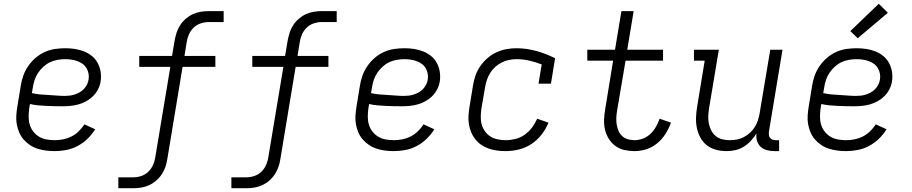

<svg xmlns="http://www.w3.org/2000/svg" viewBox="-20 -794 4840 1019"><path d="M270 8Q247 8 223.5 5Q200 2 178.5 -5Q157 -12 138.5 -24.5Q120 -37 105.5 -53.5Q91 -70 82 -91Q73 -112 69 -134.5Q65 -157 66.5 -180.5Q68 -204 72 -228L90 -338Q94 -365 103.5 -392Q113 -419 129.5 -443Q146 -467 168.5 -486.5Q191 -506 217.5 -518Q244 -530 272 -534Q300 -538 327 -538Q353 -538 378.5 -534Q404 -530 426.5 -521Q449 -512 468 -496.5Q487 -481 498.5 -459.5Q510 -438 514 -413Q518 -388 514 -362Q511 -341 500.5 -320.5Q490 -300 474 -284Q458 -268 438 -257Q418 -246 397 -240Q376 -234 354.5 -232Q333 -230 312 -230Q290 -230 268.5 -230.5Q247 -231 225 -232Q203 -233 181.5 -235Q160 -237 139 -242L135 -218Q132 -196 132 -174Q132 -152 138 -132Q144 -112 157 -95.5Q170 -79 187.5 -68.5Q205 -58 226.5 -54Q248 -50 271 -50Q293 -50 315.5 -54.5Q338 -59 359 -69.5Q380 -80 397.5 -97Q415 -114 428 -134L485 -108Q468 -80 444 -57Q420 -34 391.5 -19Q363 -4 332 2Q301 8 270 8ZM323 -285Q336 -285 349.5 -286.5Q363 -288 376.5 -292.5Q390 -297 402.5 -304Q415 -311 425 -321.5Q435 -332 441.5 -345Q448 -358 450 -371Q453 -387 450 -403Q447 -419 439 -432.5Q431 -446 418.5 -455Q406 -464 391 -469.5Q376 -475 359.5 -477.5Q343 -480 327 -480Q307 -480 286 -476.5Q265 -473 246 -464Q227 -455 210.5 -440Q194 -425 182 -407Q170 -389 163.5 -369Q157 -349 154 -328L149 -300Q170 -295 191.5 -293Q213 -291 235 -290Q257 -289 279 -287Q301 -285 323 -285Z M608 205V147H688Q709 147 730 140Q751 133 767 117.5Q783 102 792 82Q801 62 804 41L884 -439H719V-497H893L907 -580Q911 -601 917.5 -621.5Q924 -642 936.5 -661Q949 -680 966.5 -695Q984 -710 1004 -719Q1024 -728 1045 -731.5Q1066 -735 1087 -735H1167V-677H1087Q1067 -677 1045.5 -670Q1024 -663 1008 -647.5Q992 -632 983 -612Q974 -592 971 -571L959 -497H1123V-439H949L868 50Q865 71 858 91.5Q851 112 838.5 131Q826 150 808.5 165Q791 180 771 189Q751 198 730 201.5Q709 205 688 205Z M1208 205V147H1288Q1309 147 1330 140Q1351 133 1367 117.5Q1383 102 1392 82Q1401 62 1404 41L1484 -439H1319V-497H1493L1507 -580Q1511 -601 1517.5 -621.5Q1524 -642 1536.5 -661Q1549 -680 1566.5 -695Q1584 -710 1604 -719Q1624 -728 1645 -731.5Q1666 -735 1687 -735H1767V-677H1687Q1667 -677 1645.5 -670Q1624 -663 1608 -647.5Q1592 -632 1583 -612Q1574 -592 1571 -571L1559 -497H1723V-439H1549L1468 50Q1465 71 1458 91.5Q1451 112 1438.5 131Q1426 150 1408.5 165Q1391 180 1371 189Q1351 198 1330 201.5Q1309 205 1288 205Z M2070 8Q2047 8 2023.5 5Q2000 2 1978.5 -5Q1957 -12 1938.5 -24.5Q1920 -37 1905.5 -53.5Q1891 -70 1882 -91Q1873 -112 1869 -134.5Q1865 -157 1866.5 -180.5Q1868 -204 1872 -228L1890 -338Q1894 -365 1903.5 -392Q1913 -419 1929.5 -443Q1946 -467 1968.5 -486.5Q1991 -506 2017.5 -518Q2044 -530 2072 -534Q2100 -538 2127 -538Q2153 -538 2178.5 -534Q2204 -530 2226.5 -521Q2249 -512 2268 -496.5Q2287 -481 2298.5 -459.5Q2310 -438 2314 -413Q2318 -388 2314 -362Q2311 -341 2300.5 -320.5Q2290 -300 2274 -284Q2258 -268 2238 -257Q2218 -246 2197 -240Q2176 -234 2154.5 -232Q2133 -230 2112 -230Q2090 -230 2068.5 -230.5Q2047 -231 2025 -232Q2003 -233 1981.5 -235Q1960 -237 1939 -242L1935 -218Q1932 -196 1932 -174Q1932 -152 1938 -132Q1944 -112 1957 -95.5Q1970 -79 1987.5 -68.5Q2005 -58 2026.5 -54Q2048 -50 2071 -50Q2093 -50 2115.5 -54.5Q2138 -59 2159 -69.5Q2180 -80 2197.5 -97Q2215 -114 2228 -134L2285 -108Q2268 -80 2244 -57Q2220 -34 2191.5 -19Q2163 -4 2132 2Q2101 8 2070 8ZM2123 -285Q2136 -285 2149.5 -286.5Q2163 -288 2176.5 -292.5Q2190 -297 2202.5 -304Q2215 -311 2225 -321.5Q2235 -332 2241.5 -345Q2248 -358 2250 -371Q2253 -387 2250 -403Q2247 -419 2239 -432.5Q2231 -446 2218.5 -455Q2206 -464 2191 -469.5Q2176 -475 2159.5 -477.5Q2143 -480 2127 -480Q2107 -480 2086 -476.5Q2065 -473 2046 -464Q2027 -455 2010.5 -440Q1994 -425 1982 -407Q1970 -389 1963.5 -369Q1957 -349 1954 -328L1949 -300Q1970 -295 1991.5 -293Q2013 -291 2035 -290Q2057 -289 2079 -287Q2101 -285 2123 -285Z M2664 8Q2640 8 2617.5 5Q2595 2 2573.5 -5.5Q2552 -13 2534 -25.5Q2516 -38 2502.5 -55Q2489 -72 2480.5 -92.5Q2472 -113 2468.5 -135.5Q2465 -158 2466.5 -181.5Q2468 -205 2472 -228L2490 -338Q2494 -365 2503 -391.5Q2512 -418 2528 -441.5Q2544 -465 2566 -484.5Q2588 -504 2614 -516Q2640 -528 2667 -533Q2694 -538 2721 -538Q2749 -538 2776 -534Q2803 -530 2828 -523Q2853 -516 2877.5 -506.5Q2902 -497 2926 -485L2904 -350H2838L2855 -452Q2824 -464 2790.5 -472Q2757 -480 2722 -480Q2722 -480 2722 -480Q2722 -480 2722 -480Q2702 -480 2682 -476Q2662 -472 2643 -462.5Q2624 -453 2608 -438.5Q2592 -424 2581 -406Q2570 -388 2563.5 -368Q2557 -348 2554 -328L2535 -218Q2532 -197 2531.5 -175Q2531 -153 2536.5 -133.5Q2542 -114 2554 -97Q2566 -80 2583 -69.5Q2600 -59 2621 -54.5Q2642 -50 2664 -50Q2689 -50 2715.5 -56.5Q2742 -63 2764.5 -79Q2787 -95 2803.5 -117Q2820 -139 2831 -164L2891 -143Q2877 -109 2854 -79.5Q2831 -50 2800 -29.5Q2769 -9 2733.5 -0.5Q2698 8 2664 8Z M3348 8Q3320 8 3293.5 2Q3267 -4 3246 -19.5Q3225 -35 3211 -57.5Q3197 -80 3191 -105.5Q3185 -131 3186 -159Q3187 -187 3192 -215L3234 -472H3097V-530H3244L3278 -735H3343L3309 -530H3499V-472H3300L3255 -206Q3252 -187 3251 -169Q3250 -151 3253 -133Q3256 -115 3263 -99Q3270 -83 3282.5 -71.5Q3295 -60 3312.5 -55Q3330 -50 3348 -50Q3370 -50 3392.5 -58.5Q3415 -67 3432.5 -84Q3450 -101 3461.5 -121.5Q3473 -142 3481 -164L3541 -143Q3530 -112 3512 -83.5Q3494 -55 3468 -33.5Q3442 -12 3410.5 -2Q3379 8 3348 8Z M3835 8Q3806 8 3779 0.5Q3752 -7 3731 -23.5Q3710 -40 3697 -64Q3684 -88 3678.5 -115Q3673 -142 3674 -170.5Q3675 -199 3680 -228L3720 -472H3663V-530H3795L3743 -218Q3740 -198 3739 -177.5Q3738 -157 3742 -138Q3746 -119 3755 -101.5Q3764 -84 3778.5 -72Q3793 -60 3812.5 -55Q3832 -50 3852 -50Q3852 -50 3852.5 -50Q3853 -50 3853 -50Q3872 -50 3891 -53.5Q3910 -57 3928 -66.5Q3946 -76 3961 -90Q3976 -104 3986.5 -121Q3997 -138 4003 -157Q4009 -176 4012 -195L4068 -530H4133L4061 -96Q4060 -86 4061 -77Q4062 -68 4067.5 -61.5Q4073 -55 4081.5 -52.5Q4090 -50 4099 -50H4115V8H4090Q4070 8 4050.5 3Q4031 -2 4017 -15Q4003 -28 3997.5 -47Q3992 -66 3995 -86Q3982 -65 3965 -46.5Q3948 -28 3926.5 -15Q3905 -2 3881.5 3Q3858 8 3835 8Z M4470 8Q4447 8 4423.5 5Q4400 2 4378.5 -5Q4357 -12 4338.5 -24.5Q4320 -37 4305.5 -53.5Q4291 -70 4282 -91Q4273 -112 4269 -134.5Q4265 -157 4266.5 -180.5Q4268 -204 4272 -228L4290 -338Q4294 -365 4303.5 -392Q4313 -419 4329.5 -443Q4346 -467 4368.5 -486.5Q4391 -506 4417.5 -518Q4444 -530 4472 -534Q4500 -538 4527 -538Q4553 -538 4578.5 -534Q4604 -530 4626.5 -521Q4649 -512 4668 -496.5Q4687 -481 4698.5 -459.5Q4710 -438 4714 -413Q4718 -388 4714 -362Q4711 -341 4700.5 -320.5Q4690 -300 4674 -284Q4658 -268 4638 -257Q4618 -246 4597 -240Q4576 -234 4554.5 -232Q4533 -230 4512 -230Q4490 -230 4468.5 -230.5Q4447 -231 4425 -232Q4403 -233 4381.5 -235Q4360 -237 4339 -242L4335 -218Q4332 -196 4332 -174Q4332 -152 4338 -132Q4344 -112 4357 -95.5Q4370 -79 4387.5 -68.5Q4405 -58 4426.5 -54Q4448 -50 4471 -50Q4493 -50 4515.5 -54.5Q4538 -59 4559 -69.5Q4580 -80 4597.5 -97Q4615 -114 4628 -134L4685 -108Q4668 -80 4644 -57Q4620 -34 4591.5 -19Q4563 -4 4532 2Q4501 8 4470 8ZM4523 -285Q4536 -285 4549.5 -286.5Q4563 -288 4576.5 -292.5Q4590 -297 4602.5 -304Q4615 -311 4625 -321.5Q4635 -332 4641.5 -345Q4648 -358 4650 -371Q4653 -387 4650 -403Q4647 -419 4639 -432.5Q4631 -446 4618.5 -455Q4606 -464 4591 -469.5Q4576 -475 4559.5 -477.5Q4543 -480 4527 -480Q4507 -480 4486 -476.5Q4465 -473 4446 -464Q4427 -455 4410.5 -440Q4394 -425 4382 -407Q4370 -389 4363.5 -369Q4357 -349 4354 -328L4349 -300Q4370 -295 4391.5 -293Q4413 -291 4435 -290Q4457 -289 4479 -287Q4501 -285 4523 -285ZM4532 -591 4493 -629 4644 -774 4692 -726Z"/></svg>

Font: Iosevka Curly Slab LtEx
Style: Italic
Weight: 300
Width: 7
Italic angle: -9°
Monospace: yes
Designer: Belleve Invis
Foundry: Belleve Invis
Version: Version 11.1.0; ttfautohint (v1.8.3)